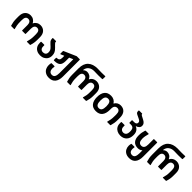

<svg xmlns="http://www.w3.org/2000/svg" viewBox="397 -2426 4372 4372"><g transform="rotate(45 2583.5 -240.0)"><path d="M398 -394Q417 -436 458.5 -462Q500 -488 552 -488Q632 -488 683.5 -435Q735 -382 735 -279V-213Q735 -146 727.5 -102Q720 -58 706 -10Q703 0 694 0H603Q590 0 593 -11Q607 -59 614.5 -104Q622 -149 622 -213V-270Q622 -392 537 -392Q495 -392 473 -362Q451 -332 451 -278V-110Q451 -100 440 -100H349Q338 -100 338 -110V-278Q338 -332 315 -362Q292 -392 250 -392Q166 -392 166 -270V-213Q166 -149 173.5 -104Q181 -59 195 -11L196 -7Q196 0 186 0H95Q86 0 83 -10Q69 -58 61.5 -102Q54 -146 54 -213V-279Q54 -382 105.5 -435Q157 -488 236 -488Q287 -488 329 -462Q371 -436 390 -394Q393 -384 398 -394Z M822 -185V-219Q822 -232 834 -232H921Q934 -232 934 -219V-187Q934 -138 959 -113Q984 -88 1025 -88Q1066 -88 1091.5 -111Q1117 -134 1117 -179Q1117 -215 1105.5 -241Q1094 -267 1058 -301L1018 -338Q991 -363 977.5 -379Q964 -395 957.5 -416Q951 -437 951 -470Q951 -480 962 -480H1052Q1063 -480 1063 -470Q1063 -448 1070 -437Q1077 -426 1106 -398L1147 -358Q1192 -315 1210.5 -275.5Q1229 -236 1229 -183Q1229 -126 1203 -83Q1177 -40 1131 -16Q1085 8 1025 8Q964 8 918 -16.5Q872 -41 847 -85Q822 -129 822 -185Z M1324 30Q1324 -11 1332 -43Q1336 -52 1343 -52H1434Q1443 -52 1441 -43Q1436 -11 1436 21Q1436 70 1460 101Q1484 132 1531 132Q1583 132 1604.5 92Q1626 52 1626 -20V-459Q1626 -466 1619 -463L1537 -427Q1533 -426 1533 -421V-316Q1533 -214 1487 -173.5Q1441 -133 1341 -133Q1325 -133 1325 -144V-208Q1325 -219 1336 -219Q1381 -219 1403.5 -240.5Q1426 -262 1426 -310V-370Q1426 -378 1419 -374L1345 -342L1337 -340Q1328 -340 1328 -350V-427Q1328 -433 1331 -436.5Q1334 -440 1337 -441L1614 -562Q1616 -563 1623.5 -566.5Q1631 -570 1637 -570H1727Q1738 -570 1738 -559V-20Q1738 100 1685 164Q1632 228 1531 228Q1462 228 1415.5 200Q1369 172 1346.5 127Q1324 82 1324 30Z M2202 -397Q2223 -439 2263 -463.5Q2303 -488 2355 -488Q2434 -488 2486 -437Q2538 -386 2538 -291V-205Q2538 -141 2530.5 -100Q2523 -59 2509 -10Q2506 0 2497 0H2406Q2393 0 2396 -11Q2411 -62 2418 -101.5Q2425 -141 2425 -205V-270Q2425 -392 2340 -392Q2298 -392 2276 -362Q2254 -332 2254 -278V-110Q2254 -100 2243 -100H2152Q2141 -100 2141 -110V-278Q2141 -332 2118 -362Q2095 -392 2053 -392Q1969 -392 1969 -270V-205Q1969 -141 1976 -101.5Q1983 -62 1998 -11L1999 -7Q1999 0 1989 0H1898Q1889 0 1886 -10Q1872 -59 1864.5 -100Q1857 -141 1857 -205V-404Q1857 -556 1939 -632Q2021 -708 2167 -708Q2201 -708 2241 -706L2293 -705Q2333 -705 2368.5 -706.5Q2404 -708 2410 -708Q2421 -708 2421 -696L2419 -622Q2419 -614 2409 -612Q2386 -609 2294 -609L2244 -610Q2198 -612 2151 -612Q2075 -612 2021.5 -572.5Q1968 -533 1957 -455V-452Q1957 -443 1965 -451Q1982 -467 2005.5 -477.5Q2029 -488 2056 -488Q2103 -488 2140.5 -464Q2178 -440 2195 -397Q2196 -393 2198.5 -393Q2201 -393 2202 -397Z M2615 -240Q2615 -358 2667 -423Q2719 -488 2822 -488Q2877 -488 2918.5 -465.5Q2960 -443 2983 -403Q2986 -400 2989 -403Q3010 -443 3048.5 -465.5Q3087 -488 3133 -488Q3221 -488 3270 -432.5Q3319 -377 3319 -279V-218Q3319 -148 3311.5 -103Q3304 -58 3290 -10Q3288 -4 3286 -2Q3284 0 3279 0H3188Q3175 0 3178 -11Q3192 -61 3199.5 -104.5Q3207 -148 3207 -218V-274Q3207 -332 3184.5 -362Q3162 -392 3120 -392Q3079 -392 3054.5 -363.5Q3030 -335 3030 -285V-240Q3030 -122 2978 -57Q2926 8 2822 8Q2719 8 2667 -57Q2615 -122 2615 -240ZM2822 -88Q2873 -88 2895 -125.5Q2917 -163 2917 -240Q2917 -317 2895 -354.5Q2873 -392 2822 -392Q2772 -392 2749.5 -354Q2727 -316 2727 -240Q2727 -164 2749.5 -126Q2772 -88 2822 -88Z M3407 -180V-219Q3407 -232 3419 -232H3506Q3519 -232 3519 -219V-187Q3519 -139 3545 -113.5Q3571 -88 3610 -88Q3652 -88 3678.5 -118Q3705 -148 3705 -215Q3705 -285 3680.5 -313Q3656 -341 3607 -341H3561Q3551 -341 3551 -352V-423Q3551 -433 3561 -433H3620Q3656 -433 3675.5 -448.5Q3695 -464 3695 -493Q3695 -517 3679.5 -533Q3664 -549 3630 -565L3551 -603Q3523 -617 3513.5 -632Q3504 -647 3504 -667V-690Q3504 -700 3514 -700H3606Q3616 -700 3616 -690V-688Q3616 -679 3621.5 -673Q3627 -667 3646 -657L3724 -616Q3765 -595 3786.5 -568.5Q3808 -542 3808 -504Q3808 -462 3780 -434.5Q3752 -407 3715 -398Q3711 -397 3710.5 -394.5Q3710 -392 3714 -391Q3759 -374 3788.5 -331Q3818 -288 3818 -215Q3818 -109 3761.5 -50.5Q3705 8 3610 8Q3551 8 3505 -15.5Q3459 -39 3433 -81.5Q3407 -124 3407 -180Z M3910 36Q3910 4 3919 -32Q3921 -41 3929 -41H4020Q4030 -41 4028 -31Q4022 -5 4022 27Q4022 75 4045.5 103.5Q4069 132 4114 132Q4165 132 4185.5 92Q4206 52 4206 -20V-106Q4206 -110 4204 -111Q4202 -112 4200 -109Q4183 -92 4156 -81.5Q4129 -71 4097 -71Q4001 -71 3952.5 -128Q3904 -185 3904 -284V-301Q3904 -348 3911.5 -388Q3919 -428 3932 -470Q3935 -480 3944 -480H4035Q4047 -480 4044 -469Q4031 -423 4023.5 -384.5Q4016 -346 4016 -305V-296Q4016 -236 4039 -201.5Q4062 -167 4111 -167Q4206 -167 4206 -301V-469Q4206 -480 4217 -480H4308Q4319 -480 4319 -469V-20Q4319 100 4266.5 164Q4214 228 4114 228Q4047 228 4001 201.5Q3955 175 3932.5 131Q3910 87 3910 36Z M4777 -397Q4798 -439 4838 -463.5Q4878 -488 4930 -488Q5009 -488 5061 -437Q5113 -386 5113 -291V-205Q5113 -141 5105.5 -100Q5098 -59 5084 -10Q5081 0 5072 0H4981Q4968 0 4971 -11Q4986 -62 4993 -101.5Q5000 -141 5000 -205V-270Q5000 -392 4915 -392Q4873 -392 4851 -362Q4829 -332 4829 -278V-110Q4829 -100 4818 -100H4727Q4716 -100 4716 -110V-278Q4716 -332 4693 -362Q4670 -392 4628 -392Q4544 -392 4544 -270V-205Q4544 -141 4551 -101.5Q4558 -62 4573 -11L4574 -7Q4574 0 4564 0H4473Q4464 0 4461 -10Q4447 -59 4439.5 -100Q4432 -141 4432 -205V-404Q4432 -556 4514 -632Q4596 -708 4742 -708Q4776 -708 4816 -706L4868 -705Q4908 -705 4943.5 -706.5Q4979 -708 4985 -708Q4996 -708 4996 -696L4994 -622Q4994 -614 4984 -612Q4961 -609 4869 -609L4819 -610Q4773 -612 4726 -612Q4650 -612 4596.5 -572.5Q4543 -533 4532 -455V-452Q4532 -443 4540 -451Q4557 -467 4580.5 -477.5Q4604 -488 4631 -488Q4678 -488 4715.5 -464Q4753 -440 4770 -397Q4771 -393 4773.5 -393Q4776 -393 4777 -397Z"/></g></svg>

Font: Barlow GEO Semi Bold
Style: Regular
Weight: 600
Designer: Jeremy Tribby
Foundry: Tribby Type
Version: Version 1.408